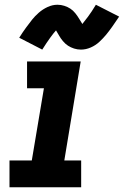

<svg xmlns="http://www.w3.org/2000/svg" viewBox="-20 -789 522 809"><path d="M20 0H322V-113H251L320 -530H94V-417H165L114 -113H20ZM158 -580Q177 -610 191.5 -630Q206 -650 216 -661Q223 -650 229 -639Q235 -628 245 -616Q255 -604 266.5 -596.5Q278 -589 292 -584.5Q306 -580 321 -580Q342 -580 362.5 -589Q383 -598 399 -613Q415 -628 427 -642.5Q439 -657 452.5 -676Q466 -695 482 -719L384 -769Q366 -739 351 -719Q336 -699 327 -688Q320 -699 313.5 -710Q307 -721 297.5 -733Q288 -745 276.5 -752.5Q265 -760 251 -764.5Q237 -769 222 -769Q201 -769 180.5 -759.5Q160 -750 143.5 -735.5Q127 -721 115.5 -706.5Q104 -692 90 -673Q76 -654 61 -630Z"/></svg>

Font: Iosevka Sparkle XBdObl
Style: Regular
Weight: 800
Italic angle: -9°
Designer: Belleve Invis
Foundry: Belleve Invis
Version: Version 4.5.0; ttfautohint (v1.8.3)